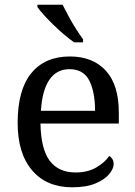

<svg xmlns="http://www.w3.org/2000/svg" viewBox="-20 -786 575 816"><path d="M287 10Q178 10 116.5 -62Q55 -134 55 -264Q55 -404 113 -475Q171 -546 277 -546Q374 -546 429.5 -486Q485 -426 485 -307V-261H152Q154 -152 191.5 -102.5Q229 -53 301 -53Q353 -53 389.5 -74.5Q426 -96 444 -123Q451 -120 457 -111Q463 -102 463 -89Q463 -69 444 -46Q425 -23 386 -6.5Q347 10 287 10ZM384 -315Q384 -395 359.5 -443.5Q335 -492 275 -492Q220 -492 189.5 -446.5Q159 -401 154 -315ZM295 -606Q275 -620 252 -639.5Q229 -659 206.5 -681Q184 -703 166 -723Q148 -743 139 -756V-766H246Q257 -744 271.5 -717Q286 -690 302.5 -664Q319 -638 333 -619V-606Z"/></svg>

Font: Noto Serif Test
Style: Regular
Weight: 400
Version: Version 1.000